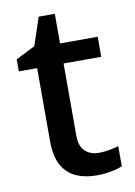

<svg xmlns="http://www.w3.org/2000/svg" viewBox="-78 -712 542 773"><g transform="rotate(-10 192.5 -325.0)"><path d="M279 -78Q300 -78 322 -82Q344 -86 360 -91V-9Q343 -1 313.5 4.5Q284 10 254 10Q210 10 173.5 -5Q137 -20 115 -57Q93 -94 93 -161V-457H18V-506L97 -546L135 -660H201V-539H355V-457H201V-162Q201 -119 222.5 -98.5Q244 -78 279 -78Z"/></g></svg>

Font: Noto Sans Adlam Unjoined Medium
Style: Regular
Weight: 500
Version: Version 3.001